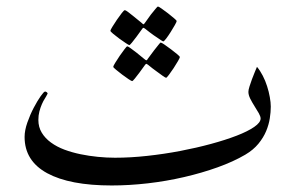

<svg xmlns="http://www.w3.org/2000/svg" viewBox="-20 -546 911 591"><path d="M813.5 -217.8Q813.5 -201.2 810.5 -181.9Q807.6 -162.6 799.3 -142.6Q791 -122.6 775.4 -103.5Q759.8 -84.5 734.9 -69.8Q698.2 -48.3 649.9 -31Q601.6 -13.7 546.9 -1Q492.2 11.7 435.1 18.3Q377.9 24.9 323.7 24.9Q194.8 24.9 125.2 -12.9Q55.7 -50.8 55.7 -124.5Q55.7 -144.5 64.2 -168.9Q72.8 -193.4 84 -214.6Q95.2 -235.8 105.2 -250Q115.2 -264.2 118.7 -264.2Q121.1 -264.2 123.8 -262.2Q126.5 -260.3 126.5 -257.8Q126.5 -256.3 125.5 -255.9Q123 -250.5 118.2 -242.9Q113.3 -235.4 108.9 -225.3Q104.5 -215.3 101.3 -203.1Q98.1 -190.9 98.1 -176.8Q98.1 -154.8 108.6 -137.5Q119.1 -120.1 137 -107.2Q154.8 -94.2 178.2 -85.4Q201.7 -76.7 227.8 -71.3Q253.9 -65.9 281.2 -63.2Q308.6 -60.5 334 -60.5Q381.8 -60.5 433.3 -66.2Q484.9 -71.8 534.7 -81.3Q584.5 -90.8 629.4 -103Q674.3 -115.2 708.5 -128.4Q742.7 -141.6 762.5 -155.3Q782.2 -168.9 782.2 -181.2Q782.2 -187.5 776.6 -197.5Q771 -207.5 763.4 -219.2Q755.9 -231 750.2 -242.4Q744.6 -253.9 744.6 -263.2Q744.6 -269.5 748 -280Q751.5 -290.5 755.6 -302.2Q759.8 -314 764.4 -324.5Q769 -335 771 -340.3Q780.8 -328.6 788.8 -313Q796.9 -297.4 802.2 -280.5Q807.6 -263.7 810.5 -247.1Q813.5 -230.5 813.5 -217.8ZM523.9 -481.4Q523.9 -479 518.3 -469Q512.7 -459 505.6 -447.8Q498.5 -436.5 491.7 -427.5Q484.9 -418.5 482.4 -418.5Q481 -418.5 472.2 -424.6Q463.4 -430.7 453.1 -437.5Q441.4 -445.8 426.8 -457.5Q423.3 -460 421.4 -460.4Q419.9 -460.4 418 -457.5Q407.7 -443.4 399.9 -432.6Q392.6 -422.9 386.2 -415Q379.9 -407.2 377.9 -407.2Q376.5 -407.2 367.2 -413.3Q357.9 -419.4 347.2 -427.2Q336.4 -435.1 328.1 -442.1Q319.8 -449.2 319.8 -451.2Q319.8 -453.6 325.9 -463.6Q332 -473.6 339.8 -485.1Q347.7 -496.6 354.7 -505.6Q361.8 -514.6 363.8 -514.6Q367.2 -514.6 375.5 -508.1Q383.8 -501.5 392.6 -494.6Q403.3 -486.3 416.5 -475.1Q420.4 -471.2 421.4 -471.2Q423.3 -471.2 426.8 -476.6Q436.5 -490.2 444.3 -501Q451.7 -509.8 458 -517.8Q464.4 -525.9 466.3 -525.9Q468.3 -525.9 477.5 -519.5Q486.8 -513.2 497.1 -505.1Q507.3 -497.1 515.6 -490Q523.9 -482.9 523.9 -481.4ZM533.7 -370.6Q533.7 -368.2 527.8 -357.9Q522 -347.7 514.4 -336.2Q506.8 -324.7 500 -315.7Q493.2 -306.6 491.2 -306.6Q489.3 -306.6 480.2 -313Q471.2 -319.3 461.4 -326.7Q449.7 -335 435.5 -346.7Q432.1 -349.1 430.7 -349.6Q429.2 -349.6 426.8 -346.7Q416.5 -332.5 408.7 -321.8Q401.4 -312 395 -304.2Q388.7 -296.4 386.7 -296.4Q384.8 -296.4 375.5 -302.5Q366.2 -308.6 356 -316.4Q345.7 -324.2 337.2 -331.3Q328.6 -338.4 328.6 -340.3Q328.6 -342.8 334.7 -352.8Q340.8 -362.8 348.6 -374.3Q356.4 -385.7 363.3 -394.5Q370.1 -403.3 371.1 -403.3Q374.5 -403.3 382.8 -397Q391.1 -390.6 400.4 -383.8Q411.1 -375.5 424.3 -364.3Q428.7 -360.4 430.7 -360.4Q432.6 -360.4 435.5 -365.7L453.6 -390.1Q460.9 -398.9 467 -407Q473.1 -415 474.6 -415Q477.1 -415 486.3 -408.7Q495.6 -402.3 506.3 -394.3Q517.1 -386.2 525.4 -379.2Q533.7 -372.1 533.7 -370.6Z"/></svg>

Font: Accordance
Style: Regular
Weight: 400
Version: Version 1.1 (build May 11, 2018) Miklal Software Solutions, 